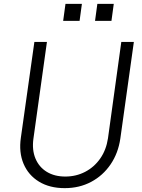

<svg xmlns="http://www.w3.org/2000/svg" viewBox="-20 -962 736 994"><path d="M315 12Q237 12 182 -21.5Q127 -55 102 -114Q77 -173 88 -249L158 -745H223L153 -244Q145 -186 163.5 -141.5Q182 -97 222 -72.5Q262 -48 318 -48Q374 -48 421 -72.5Q468 -97 499 -141.5Q530 -186 539 -246L608 -745H673L603 -245Q592 -169 552.5 -111Q513 -53 452 -20.5Q391 12 315 12ZM307 -854 319 -942H404L392 -854ZM472 -854 484 -942H569L557 -854Z"/></svg>

Font: Plus Jakarta Sans Light
Style: Italic
Weight: 300
Italic angle: -8°
Designer: Gumpita Rahayu
Foundry: Tokotype
Version: Version 2.071; ttfautohint (v1.8.4.7-5d5b);gftools[0.9.29]